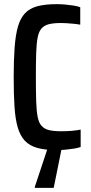

<svg xmlns="http://www.w3.org/2000/svg" viewBox="-20 -716 440 926"><path d="M254 8Q198 8 160.5 -2.5Q123 -13 100.5 -36.5Q78 -60 66 -100Q54 -140 50 -200.5Q46 -261 46 -344Q46 -427 50.5 -487Q55 -547 66.5 -587.5Q78 -628 100.5 -652Q123 -676 160.5 -686Q198 -696 254 -696Q274 -696 295.5 -694Q317 -692 336 -689Q355 -686 367 -681V-597Q350 -600 333.5 -601.5Q317 -603 302.5 -604Q288 -605 275 -605Q239 -605 216.5 -599.5Q194 -594 180.5 -579Q167 -564 161.5 -535Q156 -506 154.5 -459.5Q153 -413 153 -344Q153 -275 154.5 -228.5Q156 -182 161.5 -153Q167 -124 180.5 -109Q194 -94 216.5 -88.5Q239 -83 275 -83Q303 -83 326.5 -85Q350 -87 369 -91V-7Q355 -2 335.5 1Q316 4 294.5 6Q273 8 254 8ZM148 190V185L212 -8H278V-3L239 190Z"/></svg>

Font: Saira Condensed SemiBold
Style: Regular
Weight: 600
Width: 3
Designer: Hector Gatti with collaboration of the Omnibus-Type team
Foundry: Omnibus-Type
Version: Version 1.100